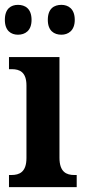

<svg xmlns="http://www.w3.org/2000/svg" viewBox="-23 -771 352 791"><path d="M230 -628C257 -628 285 -644 285 -689C285 -736 257 -751 230 -751C200 -751 174 -736 174 -689C174 -644 200 -628 230 -628ZM51 -628C80 -628 107 -644 107 -689C107 -736 80 -751 51 -751C23 -751 -3 -736 -3 -689C-3 -644 23 -628 51 -628ZM14 0H293V-50H283C251 -50 222 -62 222 -121V-536H14V-486H26C58 -486 86 -474 86 -419V-120C86 -62 57 -50 24 -50H14Z"/></svg>

Font: Noto Serif Thai Condensed
Style: Bold
Weight: 700
Width: 3
Designer: Monotype Design Team
Foundry: Monotype Imaging Inc.
Version: Version 2.002